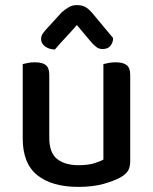

<svg xmlns="http://www.w3.org/2000/svg" viewBox="-20 -718 599 752"><path d="M69 -467Q76 -469 89 -471.5Q102 -474 117 -474Q146 -474 159.5 -463Q173 -452 173 -425V-178Q173 -120 203.5 -95.5Q234 -71 288 -71Q323 -71 347 -78Q371 -85 385 -93V-467Q393 -469 405.5 -471.5Q418 -474 433 -474Q462 -474 476 -463Q490 -452 490 -425V-88Q490 -66 483 -52Q476 -38 455 -25Q429 -10 386.5 2Q344 14 287 14Q184 14 126.5 -31.5Q69 -77 69 -176ZM281 -620Q257 -592 236 -570Q215 -548 195 -524Q171 -525 156 -536.5Q141 -548 141 -565Q141 -578 148.5 -588Q156 -598 169 -612L222 -670Q237 -683 250.5 -690.5Q264 -698 281 -698Q300 -698 313.5 -691Q327 -684 343 -665L423 -569Q423 -552 413 -539Q403 -526 382 -526Q368 -526 358.5 -533Q349 -540 339 -551Z"/></svg>

Font: Baloo 2 Medium
Style: Regular
Weight: 500
Designer: Sarang Kulkarni and Ek Type
Foundry: Ek Type
Version: Version 1.640;hotconv 1.0.111;makeotfexe 2.5.65597; ttfautoh